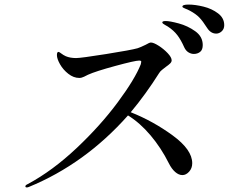

<svg xmlns="http://www.w3.org/2000/svg" viewBox="-20 -840 1040 840"><path d="M961 -730Q961 -713 950 -703Q939 -693 926 -693Q902 -693 886 -718Q867 -748 852 -763.5Q837 -779 811 -793Q802 -798 790 -802.5Q778 -807 778 -811Q778 -820 805 -820Q834 -820 870.5 -811Q907 -802 934 -781.5Q961 -761 961 -730ZM867 -643Q867 -622 855.5 -613Q844 -604 828 -604Q816 -604 804.5 -611Q793 -618 786 -633Q772 -665 756 -686Q740 -707 714 -724Q709 -727 703.5 -730Q698 -733 694 -736Q690 -739 690 -742Q690 -748 705 -748Q723 -748 762 -737.5Q801 -727 834 -703.5Q867 -680 867 -643ZM821 -126Q821 -104 807.5 -89Q794 -74 778 -74Q762 -74 746.5 -87.5Q731 -101 719 -125Q685 -193 638.5 -248Q592 -303 540 -335Q352 -123 106 -22Q101 -20 97 -20Q91 -20 91 -25Q91 -30 102 -35Q210 -93 315 -192Q420 -291 495.5 -393Q571 -495 596 -559Q598 -569 598 -570Q598 -575 589 -575Q571 -575 484.5 -551.5Q398 -528 365 -513Q359 -510 348 -504.5Q337 -499 327 -499Q302 -499 279 -517Q256 -535 242.5 -559Q229 -583 229 -599Q229 -613 236 -613Q239 -613 248 -606Q257 -599 268 -594Q287 -586 313 -586Q334 -586 444 -603.5Q554 -621 582 -629Q592 -632 617 -644Q634 -654 640 -654Q652 -654 674 -640Q696 -626 713.5 -607.5Q731 -589 731 -576Q731 -569 724.5 -562.5Q718 -556 705 -547Q697 -541 688.5 -534Q680 -527 676 -520Q618 -428 552 -349Q650 -310 735.5 -247.5Q821 -185 821 -126Z"/></svg>

Font: Shippori Mincho Medium
Style: Regular
Weight: 500
Designer: FONTDASU
Foundry: FONTDASU / Google Inc. / but / Adobe
Version: Version 3.110; ttfautohint (v1.8.3)